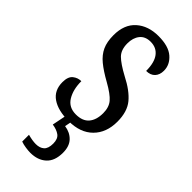

<svg xmlns="http://www.w3.org/2000/svg" viewBox="-250 -587 861 861"><g transform="rotate(45 180.5 -156.5)"><path d="M173 10Q106 10 68 -16Q30 -42 30 -94Q30 -129 47.5 -143Q65 -157 87 -157Q87 -104 108.5 -69Q130 -34 175 -34Q217 -34 237.5 -58Q258 -82 258 -125Q258 -162 239 -184.5Q220 -207 170 -235Q125 -260 97 -283Q69 -306 56 -334.5Q43 -363 43 -405Q43 -473 83.5 -509Q124 -545 189 -545Q253 -545 284.5 -517.5Q316 -490 316 -452Q316 -426 301.5 -410.5Q287 -395 260 -395Q260 -448 239.5 -475Q219 -502 182 -502Q148 -502 130.5 -480Q113 -458 113 -423Q113 -382 135 -360Q157 -338 209 -310Q270 -279 300 -242.5Q330 -206 330 -143Q330 -73 288.5 -31.5Q247 10 173 10ZM152 232Q140 232 122.5 229.5Q105 227 91 222V179Q121 187 142 187Q167 187 181.5 174Q196 161 196 130Q196 100 179 87.5Q162 75 134 71L150 -9H187L178 37Q213 42 234.5 64.5Q256 87 256 128Q256 180 227.5 206Q199 232 152 232Z"/></g></svg>

Font: Noto Serif ExtraCondensed
Style: Regular
Weight: 400
Width: 2
Designer: Monotype Design Team
Foundry: Monotype Imaging Inc.
Version: Version 2.015